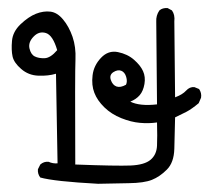

<svg xmlns="http://www.w3.org/2000/svg" viewBox="-20 -273 540 477"><path d="M223.6 183.6Q114.3 177.7 80.1 168Q73.2 159.2 74.2 147.5L80.1 135.7Q88.9 127.9 100.6 128.9Q111.3 133.8 123 132.8L119.1 -89.8Q99.6 -84 75.2 -85Q50.8 -85.9 32.7 -101.6Q14.6 -117.2 11.2 -132.8Q7.8 -148.4 9.8 -171.4Q11.7 -194.3 31.2 -212.9Q50.8 -231.4 69.3 -238.8Q87.9 -246.1 105 -244.1Q122.1 -242.2 136.7 -224.6Q151.4 -207 160.2 -181.6Q168.9 -156.2 167.5 -125.5Q166 -94.7 167 135.7Q269.5 139.6 304.2 138.2Q338.9 136.7 354 124Q369.1 111.3 370.1 88.9Q371.1 66.4 370.1 31.2Q349.6 34.2 327.6 32.2Q305.7 30.3 281.2 20.5Q256.8 10.7 239.3 -6.3Q221.7 -23.4 214.4 -42.5Q207 -61.5 210 -85.9Q212.9 -110.4 231 -129.4Q249 -148.4 272.9 -143.6Q296.9 -138.7 313 -124.5Q329.1 -110.4 335.4 -96.2Q341.8 -82 338.9 -64.5Q335.9 -46.9 327.1 -36.6Q318.4 -26.4 303.7 -20.5Q327.1 -8.8 370.1 -13.7L368.2 -218.8Q367.2 -234.4 376 -247.1Q383.8 -253.9 396.5 -252.9L407.2 -247.1Q415 -236.3 413.1 -219.7L415 -31.2Q433.6 -38.1 442.4 -47.9Q451.2 -57.6 462.9 -56.6L474.6 -51.8Q481.4 -42 479.5 -30.3L473.6 -16.6Q456.1 -2 442.9 4.9Q429.7 11.7 415 18.6Q414.1 62.5 413.1 96.7Q412.1 130.9 394.5 148.4Q377 166 357.4 173.8Q337.9 181.6 299.8 182.1Q261.7 182.6 223.6 183.6ZM293 -62.5Q296.9 -70.3 293.5 -82Q290 -93.8 281.2 -97.2Q272.5 -100.6 261.7 -93.8Q251 -86.9 255.4 -74.2Q259.8 -61.5 269.5 -58.1Q279.3 -54.7 293 -62.5ZM122.1 -148.4Q111.3 -185.5 94.2 -190.9Q77.1 -196.3 63.5 -182.1Q49.8 -168 53.2 -152.8Q56.6 -137.7 66.4 -132.8Q76.2 -127.9 90.8 -128.4Q105.5 -128.9 122.1 -148.4Z"/></svg>

Font: JasonHandwriting1
Style: Regular
Weight: 400
Version: Version 1.48.20